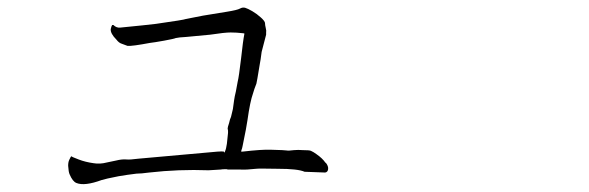

<svg xmlns="http://www.w3.org/2000/svg" viewBox="-20 -579 1540 502"><path d="M466.8 -482.4Q447.3 -481.4 439.5 -479.5Q435.5 -477.5 409.2 -472.7Q381.8 -467.8 372.1 -466.8Q325.2 -458 313.5 -459Q311.5 -460 297.9 -464.8Q291 -466.8 284.2 -475.6Q268.6 -491.2 269.5 -502.9Q271.5 -511.7 273.4 -513.7H276.4Q284.2 -505.9 293.9 -506.8Q364.3 -513.7 387.7 -516.6Q462.9 -527.3 465.8 -529.3Q469.7 -530.3 510.7 -538.1Q545.9 -543.9 573.2 -548.3Q600.6 -552.7 607.4 -556.6Q614.3 -560.5 621.1 -558.6Q627.9 -556.6 639.6 -549.8Q651.4 -543 662.1 -533.2Q672.9 -523.4 672.9 -518.6Q672.9 -513.7 674.8 -505.9Q676.8 -499 675.8 -493.2Q675.8 -491.2 675.8 -488.3L664.1 -443.4Q661.1 -419.9 659.2 -411.1Q651.4 -363.3 650.4 -360.4Q644.5 -345.7 641.6 -335Q633.8 -313.5 627 -264.6Q625 -249 614.3 -197.3Q613.3 -191.4 611.3 -186.5L610.4 -182.6H614.3Q665 -188.5 688.5 -187.5Q726.6 -186.5 730.5 -185.5Q733.4 -184.6 749 -186.5Q759.8 -187.5 771.5 -186.5Q789.1 -186.5 793 -184.6Q799.8 -181.6 807.6 -175.8Q823.2 -165 831.1 -153.3H832Q838.9 -144.5 837.9 -136.7Q836.9 -128.9 830.1 -127.9L776.4 -129.9Q758.8 -137.7 706.1 -137.7Q655.3 -138.7 649.4 -137.7Q624 -134.8 608.4 -135.7Q585 -135.7 582 -135.7Q581.1 -135.7 577.6 -135.7Q574.2 -135.7 572.3 -136.7Q560.5 -136.7 556.6 -135.7Q527.3 -133.8 525.4 -133.8Q447.3 -136.7 370.1 -127.9Q348.6 -125 336.9 -125Q312.5 -122.1 290 -118.2Q254.9 -111.3 246.1 -108.4Q201.2 -91.8 179.7 -100.6Q169.9 -104.5 162.1 -123Q159.2 -128.9 158.2 -145.5Q158.2 -155.3 161.1 -161.1Q165 -169.9 167 -170.9V-169.9Q168 -168.9 185.5 -162.1Q203.1 -155.3 224.6 -152.3Q241.2 -149.4 259.8 -154.3L283.2 -159.2Q298.8 -163.1 310.5 -162.1Q319.3 -161.1 341.8 -164.1L548.8 -182.6Q562.5 -183.6 565.4 -182.6L567.4 -179.7L568.4 -183.6Q571.3 -189.5 573.2 -203.1L576.2 -231.4V-237.3L575.2 -243.2Q575.2 -246.1 579.1 -257.8Q581.1 -267.6 584 -273.4Q587.9 -290 588.9 -293.9Q592.8 -323.2 593.8 -327.1Q595.7 -333 601.6 -366.2Q604.5 -377 610.4 -426.8Q615.2 -471.7 619.1 -491.2Q617.2 -492.2 614.3 -492.2Q598.6 -494.1 583 -494.1Q567.4 -494.1 529.3 -488.3Z"/></svg>

Font: ToneOZ-Zhuyin-Tsuipita-TC
Style: Regular
Weight: 400
Designer: ÂÆ£ÂøóÂáåJeffrey Xuan(jeffreyx@gmail.com, ToneOZ.com) ÈòøÂù§(cjkFonts)
Foundry: ToneOZ
Version: Version 0.240710